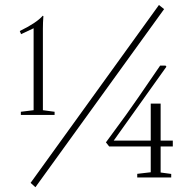

<svg xmlns="http://www.w3.org/2000/svg" viewBox="-20 -719 780 778"><path d="M123.5 39.6 104 22 624 -698.7 645 -682.1ZM64.5 -253.4V-266.1L116.2 -272.5V-604.5L65.4 -580.6L60.1 -593.3Q128.4 -626.5 153.3 -655.3L155.8 -653.8Q153.8 -627 153.8 -603V-272.5L201.2 -266.1V-253.4ZM536.1 0V-14.6L590.8 -21V-125.5H422.4L409.2 -142.1L490.7 -253.4Q521 -294.9 628.9 -453.1H650.9L654.3 -448.7L440.9 -149.4H590.8V-299.3H630.9V-149.4H680.2V-125.5H630.9V-20L673.8 -14.2V0Z"/></svg>

Font: Elstob ExtraLight
Style: Regular
Weight: 200
Designer: Peter S. Baker
Version: Version 1.015